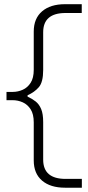

<svg xmlns="http://www.w3.org/2000/svg" viewBox="-20 -782 422 916"><path d="M290 113.5Q220.5 113.5 180.8 79.8Q141 46 141 -16.5V-198.5Q141 -237.5 126.2 -260.5Q111.5 -283.5 88.5 -293.8Q65.5 -304 40.5 -304H11V-343.5H40.5Q65.5 -343.5 88.5 -353.8Q111.5 -364 126.2 -387Q141 -410 141 -449V-631.5Q141 -694 180.8 -728Q220.5 -762 290 -762H370V-720H293Q186 -720 186 -628V-448Q186 -390 165.2 -366Q144.5 -342 111.5 -327.5V-321Q133.5 -311 150.2 -297.8Q167 -284.5 176.5 -261.5Q186 -238.5 186 -199.5V-20.5Q186 71.5 293 71.5H370.5V113.5Z"/></svg>

Font: Commissioner ExtraLight
Style: Regular
Weight: 200
Designer: Kostas Bartsokas
Foundry: Kostas Bartsokas
Version: Version 1.000; ttfautohint (v1.8.3)